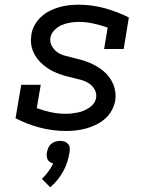

<svg xmlns="http://www.w3.org/2000/svg" viewBox="-20 -548 640 815"><path d="M261 8Q203 8 148.5 -6.5Q94 -21 46 -46L70 -188H153L136 -89Q166 -78 196.5 -71.5Q227 -65 260 -65Q272 -65 285 -66.5Q298 -68 310.5 -70.5Q323 -73 335 -78Q347 -83 358.5 -90.5Q370 -98 378 -109Q386 -120 388 -133Q391 -151 382 -167.5Q373 -184 358.5 -193.5Q344 -203 327 -208Q310 -213 292 -217Q274 -221 256.5 -226Q239 -231 222.5 -237.5Q206 -244 191 -253Q176 -262 162.5 -273.5Q149 -285 138.5 -298.5Q128 -312 121 -328.5Q114 -345 112 -363Q110 -381 113 -400Q116 -421 126.5 -440.5Q137 -460 153.5 -475.5Q170 -491 189.5 -501Q209 -511 229.5 -517Q250 -523 271 -525.5Q292 -528 313 -528Q371 -528 425 -513Q479 -498 527 -474L505 -340H422L437 -431Q408 -441 377 -448Q346 -455 314 -455Q296 -455 278 -452Q260 -449 243 -442Q226 -435 211.5 -420.5Q197 -406 194 -388Q191 -369 200 -353Q209 -337 222.5 -327Q236 -317 254 -312Q272 -307 289.5 -303Q307 -299 324.5 -294Q342 -289 358 -282.5Q374 -276 389.5 -267Q405 -258 418.5 -247Q432 -236 442.5 -222Q453 -208 460 -192Q467 -176 469.5 -157.5Q472 -139 469 -120Q465 -99 454 -79Q443 -59 426 -44Q409 -29 388.5 -19Q368 -9 346.5 -3Q325 3 303.5 5.5Q282 8 261 8ZM193 247 158 211Q173 197 185 180.5Q197 164 206 146Q198 144 191.5 139.5Q185 135 182 128.5Q179 122 178.5 114.5Q178 107 179 99Q181 89 185 79.5Q189 70 197 63Q205 56 215 53Q225 50 235 50Q245 50 254 53Q263 56 269 63Q275 70 276 79.5Q277 89 275 99Q272 119 265.5 139.5Q259 160 248.5 179Q238 198 224 215.5Q210 233 193 247Z"/></svg>

Font: Iosevka Plex Etoile
Style: Italic
Weight: 400
Italic angle: -9°
Designer: Belleve Invis
Foundry: Belleve Invis
Version: Version 25.1.1; ttfautohint (v1.8.4)